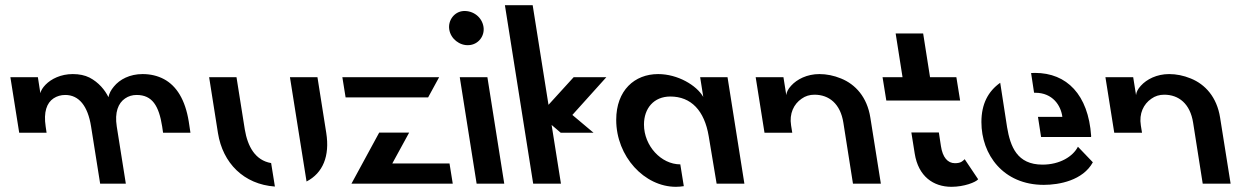

<svg xmlns="http://www.w3.org/2000/svg" viewBox="-20 -708 4788 740"><path d="M605 -220.5 608.5 -196.5H714L707.5 -239.5C694 -323.5 660.5 -377 612 -403C587.5 -416 560 -422.5 529.5 -422.5C480 -422.5 441.5 -402 419 -374.5C407.5 -361 400.5 -347 398 -333.5C384.5 -361 360.5 -390.5 325 -409C307 -418 285.5 -422.5 260.5 -422.5C214.5 -422.5 177.5 -404 155.5 -381.5C144.5 -370 138 -359.5 135.5 -349L126 -410.5H20L54 -196.5H159.5L156 -220.5C147.5 -276 160 -311.5 186.5 -329C199.5 -337.5 214.5 -342 231.5 -342C284 -342 318.5 -300 331 -220.5L366 0H465L430 -220.5C421.5 -275 435.5 -310.5 462 -328.5C475 -337.5 490 -342 506.5 -342C567 -342 592.5 -300 605 -220.5Z M1097.5 -410.5 1129.5 -209 1161.5 -8.5C1224.5 -41 1251.5 -106.5 1237.5 -195.5L1203.5 -410.5ZM786 -410.5 820 -195.5C838.5 -79 920 2.5 1039.5 11L1025 -79.5C963.5 -90 934.5 -143.5 923.5 -209L891.5 -410.5Z M1299.5 -410.5 1312 -332.5H1630L1672.5 -410.5ZM1334.5 0H1725L1712.5 -78H1492L1557 -197H1441.5Z M1787 -534C1823 -536 1849 -568.5 1843.5 -604.5C1837.5 -642.5 1803.5 -667.5 1766.5 -665.5C1732 -663.5 1706 -630.5 1711.5 -594.5C1717 -558.5 1751.5 -531.5 1787 -534ZM1752 -410.5 1817 0H1923.5L1858.5 -410.5Z M2106 -226.5 2141 -196.5H2267.5L2186 -265L2317 -410.5H2191L2094 -304L2033 -688H1926L2035 0H2142Z M2711.5 -183 2742 0H2849L2784 -410.5H2678.5L2690.5 -334.5C2664.5 -379.5 2592 -422.5 2516.5 -422.5C2426 -422.5 2355 -360 2355 -246C2355 -104.5 2464 12 2585 12C2595.5 12 2605.5 11 2615.5 9.5L2602 -74.5C2528 -74.5 2462 -146 2462 -228C2462 -290.5 2500 -336 2563.5 -336C2643.5 -336 2695 -282 2711.5 -183Z M2892.5 -410.5 2926.5 -196.5H3033.5L3029 -224.5C3021.5 -270.5 3039.5 -307 3069.5 -327.5C3084 -338 3100.5 -343 3119 -343C3175 -343 3219 -308.5 3230.5 -235L3267.5 0H3375L3334.5 -254.5C3322 -334 3277 -383 3221.5 -405.5C3193.5 -417 3165.5 -422.5 3138 -422.5C3090.5 -422.5 3051.5 -402.5 3029 -377.5C3017.5 -365 3011.5 -353 3010.5 -341.5L2999.5 -410.5Z M3381.5 -410.5 3396 -320.5H3680.5L3666 -410.5H3564.5L3538 -579H3432L3458.5 -410.5ZM3492.5 -197.5 3505.5 -116C3519.5 -28 3577.5 12 3647 12C3696 12 3740.5 -5.5 3750 -17L3698 -94.5C3697 -93 3693.5 -90 3687.5 -85.5C3681 -81 3672 -79 3660.5 -79C3632.5 -79 3613 -101.5 3606.5 -145L3598.5 -197.5Z M3861.5 -217.5 3835 -389C3788.5 -356 3762.5 -307.5 3762.5 -237.5C3762.5 -112 3846.5 4.5 4003 4.5C4062.5 4.5 4153.5 -12.5 4192 -82.5L4134.5 -142.5C4115.5 -105 4065 -73.5 3998 -73.5C3899.5 -73.5 3874 -143.5 3861.5 -217.5ZM3954 -426.5 3965.5 -350.5H3970C4037 -350.5 4069 -301.5 4074.5 -257.5H3980.5L3992.5 -180H4185C4185.5 -181 4185.5 -182.5 4185.5 -184C4174.5 -343.5 4091.5 -427 3969 -427C3963 -427 3959 -427 3954 -426.5Z M4240.5 -410.5 4274.5 -196.5H4381.5L4377 -224.5C4369.5 -270.5 4387.5 -307 4417.5 -327.5C4432 -338 4448.5 -343 4467 -343C4523 -343 4567 -308.5 4578.5 -235L4615.5 0H4723L4682.5 -254.5C4670 -334 4625 -383 4569.5 -405.5C4541.5 -417 4513.5 -422.5 4486 -422.5C4438.5 -422.5 4399.5 -402.5 4377 -377.5C4365.5 -365 4359.5 -353 4358.5 -341.5L4347.5 -410.5Z"/></svg>

Font: Font.Observer
Style: Regular
Weight: 500
Italic angle: 9°
Version: Version 1.001;FEAKit 1.0